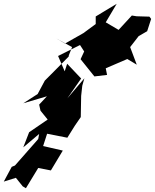

<svg xmlns="http://www.w3.org/2000/svg" viewBox="-45 -932 819 1015"><path d="M400 -660 381 -619 454 -528 521 -536 514 -571 628 -620 678 -590 643 -683 688 -741 733 -767 754 -832 745 -844 677 -846 652 -850 582 -774 514 -814 572 -912 461 -845V-805L396 -757L299 -702L252 -729L336 -683L319 -640L318 -633L239 -553L192 -506L154 -435L78 -386L203 -423L162 -379L169 -347L207 -300L109 -233L78 -153L162 -224L157 -197L34 -57L17 -50L-25 28L39 8L75 53L92 63L157 -44L224 -31L287 -136L183 -160L204 -225L311 -204L351 -268L382 -313L384 -425L390 -479L401 -518L311 -412L384 -517L310 -595L297 -555L262 -636L378 -694Z"/></svg>

Font: Hussar Lance
Style: Italic
Weight: 700
Foundry: Cannot Into Space Fonts, PlusOne Fonts
Version: Version 2.27